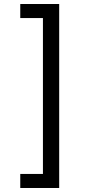

<svg xmlns="http://www.w3.org/2000/svg" viewBox="-20 -802 455 957"><path d="M81 65H194V-712H81V-782H275V135H81Z"/></svg>

Font: ukannada15
Style: Book
Weight: 400
Designer: Jelle Bosma - Monotype Design Team
Foundry: Monotype Imaging Inc.
Version: Version 2.003